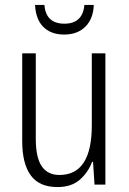

<svg xmlns="http://www.w3.org/2000/svg" viewBox="-20 -748 521 778"><path d="M407 -532V0H363L357 -92H353Q337 -49 303 -19.5Q269 10 213 10Q139 10 104.5 -37.5Q70 -85 70 -176V-532H125V-186Q125 -110 149 -74.5Q173 -39 221 -39Q352 -39 352 -240V-532ZM360 -728Q358 -672 326 -640Q294 -608 240 -608Q187 -608 156 -638.5Q125 -669 122 -728H160Q166 -652 241 -652Q315 -652 322 -728Z"/></svg>

Font: Noto Sans Gurmukhi UI Condensed Light
Style: Regular
Weight: 300
Width: 3
Designer: Jelle Bosma - Monotype Design Team
Foundry: Monotype Imaging Inc.
Version: Version 2.004; ttfautohint (v1.8.4.7-5d5b)